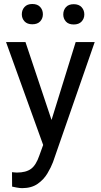

<svg xmlns="http://www.w3.org/2000/svg" viewBox="-20 -742 513 975"><path d="M109.4 -528.3 241.7 -132.8 364.3 -528.3H460.9L249 81.5Q239.3 107.4 220.9 138.4Q202.6 169.4 171.4 191.4Q140.1 213.4 92.3 213.4Q81.5 213.4 64.9 210.4Q48.3 207.5 41.5 205.6L41 132.3Q44.9 132.8 53.5 133.5Q62 134.3 65.4 134.3Q111.8 134.3 137.5 115.5Q163.1 96.7 179.7 47.9L199.2 -5.9L10.7 -528.3ZM90.8 -669.4Q90.8 -691.4 104.5 -706.5Q118.2 -721.7 144 -721.7Q170.4 -721.7 184.1 -706.5Q197.8 -691.4 197.8 -669.4Q197.8 -648.4 184.1 -633.5Q170.4 -618.7 144 -618.7Q118.2 -618.7 104.5 -633.5Q90.8 -648.4 90.8 -669.4ZM301.3 -668.5Q301.3 -690.4 314.7 -705.6Q328.1 -720.7 354.5 -720.7Q380.4 -720.7 394.3 -705.6Q408.2 -690.4 408.2 -668.5Q408.2 -647.5 394.3 -632.6Q380.4 -617.7 354.5 -617.7Q328.1 -617.7 314.7 -632.6Q301.3 -647.5 301.3 -668.5Z"/></svg>

Font: Vazirmatn FD
Style: Regular
Weight: 400
Designer: Saber Rastikerdar
Foundry: Saber Rastikerdar
Version: Version 33.001